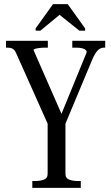

<svg xmlns="http://www.w3.org/2000/svg" viewBox="-20 -907 537 927"><path d="M210 -329 218 -292 59 -648Q53 -662 46 -668Q39 -674 31 -675.5Q23 -677 13 -677H9V-710H211V-677H198Q185 -677 172 -675.5Q159 -674 150.5 -671.5Q142 -669 142 -665L288 -332L266 -331L398 -653Q400 -660 394 -665.5Q388 -671 376.5 -674Q365 -677 348 -677H329V-710H488V-677H483Q471 -677 461 -671Q451 -665 442 -651.5Q433 -638 424 -616L289 -293L296 -329V-68Q296 -46 314.5 -39.5Q333 -33 357 -33H370V0H136V-33H149Q173 -33 191.5 -39.5Q210 -46 210 -68ZM307 -887H236L152 -770V-759H175L272 -839H263L363 -759H391V-770Z"/></svg>

Font: Roboto Serif 120pt ExtraCondensed
Style: Regular
Weight: 400
Width: 2
Designer: Greg Gazdowicz
Foundry: Commercial Type
Version: Version 1.008